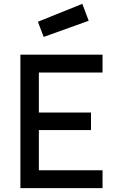

<svg xmlns="http://www.w3.org/2000/svg" viewBox="-20 -978 612 998"><path d="M86 0V-694H513V-601H182V-393H453V-302H182V-93H513V0ZM177 -865 408 -958 441 -870 207 -786Z"/></svg>

Font: TypoPRO Titillium Text
Style: 600 wt
Weight: 600
Designer: Accademia di Belle Arti di Urbino and others
Foundry: Accademia di Belle Arti di Urbino and others.
Version: Version 25.000